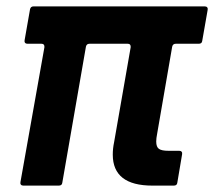

<svg xmlns="http://www.w3.org/2000/svg" viewBox="-20 -581 670 601"><path d="M53 0Q48 0 45.5 -3Q43 -6 44 -11L119 -433V-435Q119 -444 110 -444H66Q61 -444 58.5 -447Q56 -450 57 -455L74 -552Q76 -561 85 -561H621Q626 -561 628.5 -558Q631 -555 630 -550L613 -453Q612 -444 602 -444H530Q521 -444 519 -435L472 -163Q469 -148 469 -138Q469 -121 477.5 -115Q486 -109 507 -109H541Q546 -109 548.5 -106Q551 -103 550 -98L535 -9Q534 0 524 0H457Q333 0 333 -97Q333 -116 337 -135L389 -433V-435Q389 -444 380 -444H260Q251 -444 249 -435L175 -9Q174 0 164 0Z"/></svg>

Font: Open Sauce Two
Style: Bold Italic
Weight: 700
Italic angle: -10°
Designer: Alfredo Marco Pradil
Foundry: Creative Sauce Fz LLC
Version: Version 1.477